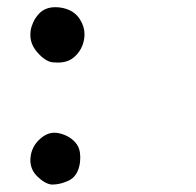

<svg xmlns="http://www.w3.org/2000/svg" viewBox="-20 -386 540 528"><path d="M63.5 54.2Q63.5 50.3 64 46.4Q66.9 19 86.4 -0.5L91.3 -4.9Q109.4 -21 129.9 -21Q137.2 -21 145 -19Q172.9 -11.7 188.5 7.3Q200.7 22 200.7 45.9Q200.7 53.7 199.7 62.5Q194.3 98.1 169.4 110.4Q146 121.6 123 121.6H122.6Q103 119.6 82 98.6Q63.5 80.1 63.5 54.2ZM63.5 -290Q63.5 -303.2 67.4 -314.5Q71.3 -325.7 76.2 -334Q81.5 -342.3 88.4 -349.6Q105.5 -366.2 131.8 -366.2Q138.7 -366.2 146.5 -365.2Q183.1 -359.4 199.7 -333Q212.4 -313 212.4 -291.5Q212.4 -276.4 206.5 -260.7Q199.7 -243.2 185.1 -230Q167.5 -213.9 139.2 -213.9Q132.8 -213.9 124.8 -214.6Q116.7 -215.3 107.4 -220.7Q95.2 -227.5 83 -241.7Q63.5 -263.7 63.5 -290Z"/></svg>

Font: Bakudai
Style: Medium
Weight: 500
Version: Version 1.48